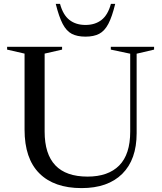

<svg xmlns="http://www.w3.org/2000/svg" viewBox="-20 -955 829 985"><path d="M648 -280V-679.5L548.5 -700.5V-715H770.5V-700.5L681 -679.5V-271.5Q681 -136.5 607.2 -63.2Q533.5 10 398.5 10Q257.5 10 181.8 -65.8Q106 -141.5 106 -290V-680L16.5 -700.5V-715H298.5V-700.5L209 -680V-280Q209 -49 429 -49Q535 -49 591.5 -106Q648 -163 648 -280ZM418.5 -827Q467.5 -827 500.5 -852.5Q533.5 -878 549 -935H571Q555 -869 535.8 -832.5Q516.5 -796 488.8 -781.5Q461 -767 418.5 -767Q376 -767 348.2 -781.5Q320.5 -796 301.5 -832.5Q282.5 -869 266 -935H288Q303.5 -878 336.5 -852.5Q369.5 -827 418.5 -827Z"/></svg>

Font: Newsreader 72pt
Style: Regular
Weight: 400
Designer: Hugues Gentile
Foundry: Production Type
Version: Version 1.003; ttfautohint (v1.8.3)